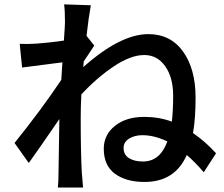

<svg xmlns="http://www.w3.org/2000/svg" viewBox="-20 -805 1017 870"><path d="M903.3 -24.4Q862.3 -72.3 826.2 -102.5Q772.5 19.5 634.8 19.5Q551.8 19.5 501 -17.6Q450.2 -54.7 450.2 -130.9Q450.2 -194.3 501 -234.9Q551.8 -275.4 633.8 -275.4Q700.2 -275.4 758.8 -253.9Q764.6 -306.6 764.6 -371.1Q764.6 -454.1 728.5 -504.9Q692.4 -555.7 633.8 -555.7Q572.3 -555.7 495.1 -503.9Q418 -452.1 348.6 -377Q345.7 -320.3 345.7 -270.5Q345.7 -114.3 350.6 -24.4Q351.6 -5.9 356.4 44.9H242.2Q245.1 16.6 245.1 -21.5Q246.1 -125 249 -265.6Q144.5 -113.3 110.4 -66.4L45.9 -157.2Q169.9 -311.5 257.8 -443.4Q258.8 -469.7 262.7 -522.5Q95.7 -501 80.1 -499L69.3 -606.4Q107.4 -604.5 145.5 -607.4Q202.1 -611.3 269.5 -621.1Q274.4 -689.5 274.4 -704.1Q274.4 -757.8 270.5 -785.2L391.6 -781.2Q381.8 -728.5 372.1 -642.6L407.2 -598.6Q382.8 -562.5 359.4 -526.4Q359.4 -522.5 358.4 -514.2Q357.4 -505.9 357.4 -501Q525.4 -650.4 652.3 -650.4Q752.9 -650.4 809.6 -571.3Q866.2 -492.2 866.2 -362.3Q866.2 -265.6 854.5 -202.1Q910.2 -164.1 959 -110.4ZM540 -134.8Q540 -103.5 564.5 -88.4Q588.9 -73.2 627.9 -73.2Q705.1 -73.2 738.3 -164.1Q679.7 -192.4 625 -192.4Q589.8 -192.4 564.9 -176.8Q540 -161.1 540 -134.8Z"/></svg>

Font: Min Sans SemiBold
Style: Regular
Weight: 600
Designer: Jinseong-Kim, NotoSansCJK, Nunito
Foundry: Jinseong-Kim
Version: Version 1.400;Glyphs 3.1.2 (3151)